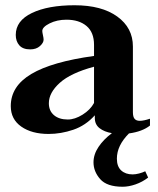

<svg xmlns="http://www.w3.org/2000/svg" viewBox="-20 -500 601 731"><path d="M425 104Q425 134 441.5 149Q458 164 485 164Q496 164 509.5 160.5Q523 157 533 152L544 176Q522 193 496 202Q470 211 447 211Q387 211 361.5 182Q336 153 336 118Q336 88 355 59.5Q374 31 406 7Q377 2 359 -12Q341 -26 341 -51V-61Q306 -22 259 -6Q212 10 165 10Q101 10 61 -18Q21 -46 21 -96Q21 -172 99.5 -218.5Q178 -265 338 -287V-329Q338 -377 309.5 -401Q281 -425 233 -425Q197 -425 169 -411Q141 -397 141 -382Q141 -377 143.5 -366Q146 -355 146 -349Q146 -337 132 -324.5Q118 -312 95 -312Q67 -312 53.5 -327.5Q40 -343 40 -367Q40 -421 101.5 -450.5Q163 -480 264 -480Q367 -480 426.5 -437Q486 -394 486 -323V-73Q486 -55 492.5 -47.5Q499 -40 512 -40Q527 -40 551 -48V-22Q522 1 471 8Q425 54 425 104ZM338 -246Q249 -222 207.5 -184.5Q166 -147 166 -107Q166 -78 185.5 -61.5Q205 -45 238 -45Q265 -45 294.5 -63.5Q324 -82 338 -108Z"/></svg>

Font: Taviraj DemiBold
Style: Regular
Weight: 600
Designer: Katatrad Team
Foundry: CadsonDemak
Version: Version 1.030